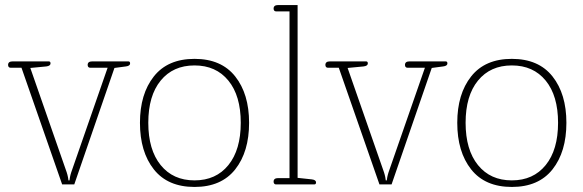

<svg xmlns="http://www.w3.org/2000/svg" viewBox="-20 -730 2309 760"><path d="M65 -462H21Q17 -462 14.5 -465Q12 -468 12 -473Q12 -487 30 -487H173Q180 -487 180 -479Q180 -469 163 -467L100 -461L244 -48Q247 -39 249 -29Q251 -19 251 -16H255Q255 -19 257 -29Q259 -39 262 -48L406 -462H336Q332 -462 329.5 -465Q327 -468 327 -473Q327 -487 345 -487H488Q495 -487 495 -479Q495 -469 478 -467L433 -461L274 0H226Z M534 -244Q534 -358 589 -427.5Q644 -497 750 -497Q856 -497 911 -427.5Q966 -358 966 -244Q966 -129 911 -59.5Q856 10 750 10Q644 10 589 -59.5Q534 -129 534 -244ZM933 -244Q933 -351 884 -411Q835 -471 750 -471Q665 -471 616 -411Q567 -351 567 -244Q567 -137 616 -76.5Q665 -16 750 -16Q835 -16 884 -76.5Q933 -137 933 -244Z M1063 -11Q1063 -25 1081 -25H1126V-685H1072Q1068 -685 1065.5 -688Q1063 -691 1063 -696Q1063 -710 1081 -710H1158V-26L1214 -20Q1231 -18 1231 -8Q1231 0 1224 0H1072Q1068 0 1065.5 -3Q1063 -6 1063 -11Z M1321 -462H1277Q1273 -462 1270.5 -465Q1268 -468 1268 -473Q1268 -487 1286 -487H1429Q1436 -487 1436 -479Q1436 -469 1419 -467L1356 -461L1500 -48Q1503 -39 1505 -29Q1507 -19 1507 -16H1511Q1511 -19 1513 -29Q1515 -39 1518 -48L1662 -462H1592Q1588 -462 1585.5 -465Q1583 -468 1583 -473Q1583 -487 1601 -487H1744Q1751 -487 1751 -479Q1751 -469 1734 -467L1689 -461L1530 0H1482Z M1790 -244Q1790 -358 1845 -427.5Q1900 -497 2006 -497Q2112 -497 2167 -427.5Q2222 -358 2222 -244Q2222 -129 2167 -59.5Q2112 10 2006 10Q1900 10 1845 -59.5Q1790 -129 1790 -244ZM2189 -244Q2189 -351 2140 -411Q2091 -471 2006 -471Q1921 -471 1872 -411Q1823 -351 1823 -244Q1823 -137 1872 -76.5Q1921 -16 2006 -16Q2091 -16 2140 -76.5Q2189 -137 2189 -244Z"/></svg>

Font: Maitree ExtraLight
Style: Regular
Weight: 250
Designer: CadsonDemak Team
Foundry: CadsonDemak
Version: Version 1.002